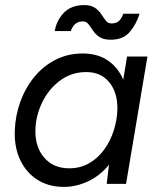

<svg xmlns="http://www.w3.org/2000/svg" viewBox="-20 -722 627 754"><path d="M231 12Q171 12 127 -16Q83 -44 59.5 -93.5Q36 -143 38 -208Q40 -267 59.5 -321.5Q79 -376 114 -419Q149 -462 197.5 -487Q246 -512 305 -512Q363 -512 403.5 -484.5Q444 -457 464 -409L479 -500H559L475 0H399L408 -75Q373 -32 326 -10Q279 12 231 12ZM252 -61Q295 -61 330 -81Q365 -101 389.5 -135Q414 -169 427 -210.5Q440 -252 441 -293Q442 -359 409 -399Q376 -439 319 -439Q260 -439 215 -405Q170 -371 145 -318.5Q120 -266 119 -210Q118 -144 154 -102.5Q190 -61 252 -61ZM415 -566Q387 -566 371 -576.5Q355 -587 345.5 -601.5Q336 -616 327.5 -627Q319 -638 305 -638Q271 -638 258 -600H195Q202 -642 231 -672Q260 -702 311 -702Q338 -702 353.5 -691Q369 -680 378 -666Q387 -652 395.5 -641Q404 -630 418 -630Q437 -630 447.5 -640Q458 -650 464 -668H528Q516 -628 490 -597Q464 -566 415 -566Z"/></svg>

Font: Figtree
Style: Italic
Weight: 400
Italic angle: -9.5°
Foundry: Erik Kennedy
Version: Version 2.001; ttfautohint (v1.8.4.7-5d5b);gftools[0.9.27]